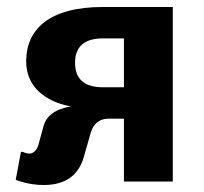

<svg xmlns="http://www.w3.org/2000/svg" viewBox="-20 -520 585 550"><path d="M275 -270C220 -270 195 -295 195 -340C195 -385 220 -410 275 -410H335V-270ZM185 -215C185 -215 119 -210 105 -160L90 -105C86 -90 75 -80 65 -80C55 -80 45 -85 45 -85H40L25 -5C25 -5 60 10 105 10C175 10 207 -25 220 -70L240 -140C247 -165 265 -180 290 -180H335V0H475V-500H275C120 -500 55 -435 55 -345C55 -230 185 -215 185 -215Z"/></svg>

Font: Scada
Style: Bold
Weight: 700
Designer: Jovanny Lemonad
Foundry: Jovanny Lemonad
Version: Version 3.005